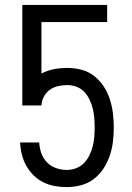

<svg xmlns="http://www.w3.org/2000/svg" viewBox="-20 -755 540 783"><path d="M252 8Q227 8 202.5 3.5Q178 -1 156 -12Q134 -23 116.5 -40.5Q99 -58 87 -79.5Q75 -101 69 -125.5Q63 -150 62 -174H140Q141 -152 148.5 -130.5Q156 -109 171.5 -93Q187 -77 208.5 -69.5Q230 -62 252 -62Q272 -62 290.5 -69Q309 -76 322.5 -90Q336 -104 344.5 -121.5Q353 -139 358 -158Q363 -177 364.5 -196.5Q366 -216 366 -235Q366 -255 364.5 -274Q363 -293 358.5 -311.5Q354 -330 345.5 -348Q337 -366 324 -380Q311 -394 292.5 -401Q274 -408 255 -408Q236 -408 217.5 -404Q199 -400 183.5 -389Q168 -378 159 -361Q150 -344 149 -325H71V-735H417V-665H149V-455Q173 -468 200.5 -473Q228 -478 255 -478Q284 -478 312.5 -470.5Q341 -463 364 -445Q387 -427 403 -402.5Q419 -378 428 -350Q437 -322 440.5 -293Q444 -264 444 -235Q444 -206 440.5 -177Q437 -148 427.5 -120Q418 -92 402 -67.5Q386 -43 362.5 -25Q339 -7 310 0.5Q281 8 252 8Z"/></svg>

Font: Iosevka Term Curly
Style: Regular
Weight: 400
Designer: Belleve Invis
Foundry: Belleve Invis
Version: Version 32.3.0